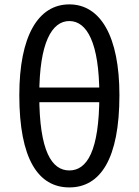

<svg xmlns="http://www.w3.org/2000/svg" viewBox="-20 -829 623 863"><path d="M291.6 13.4C430.9 13.4 516.8 -114.6 516.8 -401.2C516.8 -667 430.9 -809.3 291.6 -809.3C151.7 -809.3 66.8 -667.4 66.8 -401.2C66.8 -114.6 151.7 13.4 291.6 13.4ZM291.6 -62.9C213.5 -62.9 156.5 -147.5 156.5 -401.2C156.5 -638.4 213.5 -734.4 291.6 -734.4C370 -734.4 426.5 -638.4 426.5 -401.2C426.5 -147.5 370 -62.9 291.6 -62.9ZM116.7 -369.6H466.3V-435.4H116.7Z"/></svg>

Font: Source Han Sans JP VF
Style: Regular
Weight: 250
Designer: Ryoko NISHIZUKA 西塚涼子 (kana, bopomofo & ideographs); Paul D. Hunt (Latin, Greek & Cyrillic); Sandoll Communications 산돌커뮤니
Foundry: Adobe
Version: Version 2.004;hotconv 1.0.118;makeotfexe 2.5.65603